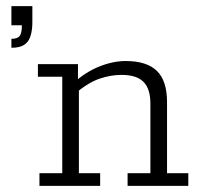

<svg xmlns="http://www.w3.org/2000/svg" viewBox="-20 -603 648 623"><path d="M17 -448V-477Q37 -477 44 -486.5Q51 -496 51 -521H17V-583H85V-531Q85 -505 79 -486Q73 -467 58.5 -457.5Q44 -448 17 -448ZM108 0V-41H182V-354H103V-395H233V-340L221 -336Q259 -370 303 -387.5Q347 -405 388 -405Q456 -405 489 -373Q522 -341 522 -272V-41H591V0H394V-41H468V-267Q468 -315 445.5 -337.5Q423 -360 374 -360Q339 -360 302.5 -347.5Q266 -335 222 -298L236 -324V-41H305V0Z"/></svg>

Font: Rokkitt Light
Style: Regular
Weight: 300
Version: Version 3.103